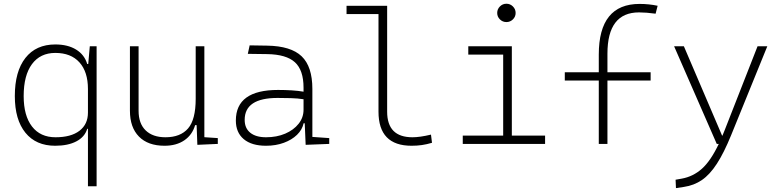

<svg xmlns="http://www.w3.org/2000/svg" viewBox="-20 -763 4142 1018"><path d="M272.5 9.8Q170.9 9.8 114.7 -59.3Q58.6 -128.4 58.6 -253.9Q58.6 -384.3 114.7 -455.8Q170.9 -527.3 273.4 -527.3Q339.4 -527.3 383.5 -500.2Q427.7 -473.1 442.4 -423.8H447.8L456.1 -517.6H492.2V224.6H446.3V-80.1H442.4Q429.7 -37.1 385.3 -13.7Q340.8 9.8 272.5 9.8ZM446.3 -291Q446.3 -382.3 401.1 -432.4Q356 -482.4 273.4 -482.4Q193.4 -482.4 149.4 -422.9Q105.5 -363.3 105.5 -253.9Q105.5 -149.4 149.7 -92.3Q193.8 -35.2 274.4 -35.2Q356.4 -35.2 401.4 -69.6Q446.3 -104 446.3 -166Z M852.5 9.8Q764.6 9.8 716.8 -38.8Q668.9 -87.4 668.9 -175.8V-517.6H714.8V-175.8Q714.8 -107.9 752.4 -71.5Q790 -35.2 857.4 -35.2Q936.5 -35.2 977.1 -82Q1017.6 -128.9 1017.6 -239.3V-517.6H1063.5V-35.6L1134.8 -30.8V0L1026.4 4.9L1022.5 -99.6H1014.6Q999.5 -47.9 957.3 -19Q915 9.8 852.5 9.8Z M1600.6 4.9 1595.7 -109.4H1589.8Q1582.5 -75.2 1554.9 -48.3Q1527.3 -21.5 1484.9 -5.9Q1442.4 9.8 1390.6 9.8Q1314 9.8 1272.2 -25.4Q1230.5 -60.5 1230.5 -124Q1230.5 -286.1 1454.1 -286.1Q1492.2 -286.1 1527.1 -283.9Q1562 -281.7 1589.4 -276.9V-297.9Q1589.4 -391.1 1543.7 -432.9Q1498 -474.6 1396.5 -476.1L1293.9 -477.5L1303.7 -522.5L1396.5 -521Q1522.5 -519 1579.3 -464.6Q1636.2 -410.2 1636.2 -291.5V-37.1L1725.6 -30.8V0ZM1589.4 -236.8Q1558.6 -241.7 1521.7 -242.7Q1484.9 -243.7 1451.7 -243.7Q1277.3 -243.7 1277.3 -127.4Q1277.3 -83 1307.1 -59.1Q1336.9 -35.2 1390.6 -35.2Q1447.3 -35.2 1492.2 -54.4Q1537.1 -73.7 1563.2 -106.7Q1589.4 -139.6 1589.4 -181.2Z M2162.1 9.8Q1986.8 9.8 1986.8 -170.9V-688.5H1817.4V-732.4H2032.7V-170.9Q2032.7 -35.2 2167 -35.2Q2206.5 -35.2 2265.1 -49.3L2270.5 -5.9Q2242.7 2.4 2217 6.1Q2191.4 9.8 2162.1 9.8Z M2433.6 0V-43.9H2647.9V-473.6H2462.9V-517.6H2693.8V-43.9H2870.1V0ZM2665 -646Q2645 -646 2630.6 -660.2Q2616.2 -674.3 2616.2 -694.3Q2616.2 -714.4 2630.6 -728.8Q2645 -743.2 2665 -743.2Q2685.1 -743.2 2699.5 -728.8Q2713.9 -714.4 2713.9 -694.3Q2713.9 -674.3 2699.5 -660.2Q2685.1 -646 2665 -646Z M3154.8 0V-335.9H2974.6V-379.9H3154.8V-473.6Q3154.8 -742.2 3371.1 -742.2Q3420.9 -742.2 3466.8 -732.4L3456.1 -690.4Q3405.3 -697.3 3368.2 -697.3Q3200.7 -697.3 3200.7 -478.5V-379.9H3429.7V-335.9H3200.7V0Z M3564 234.4 3562 189.9 3594.7 184.1Q3654.8 173.3 3701.4 131.8Q3748 90.3 3791 0H3780.3L3554.2 -517.6H3606L3808.6 -43.9H3810.5Q3815.9 -56.6 3821.3 -70.3L3996.6 -517.6H4048.3L3856.4 -45.9Q3818.4 47.4 3781 105Q3743.7 162.6 3701.7 191.4Q3659.7 220.2 3606.4 228Z"/></svg>

Font: Cascadia Mono ExtraLight
Style: Regular
Weight: 200
Monospace: yes
Designer: Aaron Bell
Foundry: Saja Typeworks
Version: Version 2404.023; ttfautohint (v1.8.4)